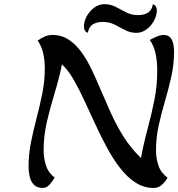

<svg xmlns="http://www.w3.org/2000/svg" viewBox="-20 -909 868 935"><path d="M189.9 6.3Q160.2 6.3 145 -9.3Q129.9 -24.9 124.5 -48.8Q119.1 -72.8 119.1 -96.7Q119.1 -157.7 131.1 -217.3Q143.1 -276.9 158.7 -336.2Q174.3 -395.5 186.3 -455.3Q198.2 -515.1 198.2 -576.7Q198.2 -611.8 190.9 -647Q183.6 -682.1 163.6 -711.4Q179.2 -722.7 197 -730.7Q214.8 -738.8 234.4 -738.8Q281.2 -738.8 317.1 -714.1Q353 -689.5 379.9 -650.6Q406.7 -611.8 427 -569.1Q447.3 -526.4 462.4 -490.2Q491.7 -421.4 519 -360.6Q546.4 -299.8 580.8 -244.9Q615.2 -189.9 666.5 -139.2Q679.7 -210.9 698.7 -281.2Q717.8 -351.6 732.2 -423.8Q746.6 -496.1 745.6 -573.7Q745.1 -610.4 737.8 -647Q730.5 -683.6 709.5 -714.4Q722.2 -721.7 741.7 -730.2Q761.2 -738.8 775.9 -738.8Q798.3 -738.8 809.3 -726.1Q820.3 -713.4 824 -694.6Q827.6 -675.8 827.6 -658.2Q827.6 -596.7 814.5 -536.9Q801.3 -477.1 783.7 -417.7Q766.1 -358.4 752.9 -298.8Q739.7 -239.3 739.7 -177.7Q739.7 -138.7 751.5 -103.3Q763.2 -67.9 795.9 -43.5Q786.1 -25.4 768.8 -9.5Q751.5 6.3 729 6.3Q680.7 6.3 640.1 -19.8Q599.6 -45.9 564.9 -90.6Q530.3 -135.3 500.2 -191.2Q470.2 -247.1 442.9 -306.6Q415.5 -366.2 389.4 -422.4Q363.3 -478.5 336.9 -523.9Q310.5 -569.3 281.7 -595.7Q268.1 -527.3 246.8 -458.3Q225.6 -389.2 209 -318.8Q192.4 -248.5 192.4 -177.2Q192.4 -139.6 203.6 -104Q214.8 -68.4 246.1 -43.9Q238.8 -30.3 223.1 -12Q207.5 6.3 189.9 6.3ZM407.7 -749.5Q397.5 -752.4 393.1 -761Q388.7 -769.5 388.7 -779.3Q388.7 -805.2 402.6 -830.3Q416.5 -855.5 439.2 -872.1Q461.9 -888.7 488.8 -888.7Q518.6 -888.7 543.5 -875.5Q568.4 -862.3 594.2 -848.9Q620.1 -835.4 651.9 -835.4Q680.7 -835.4 699.7 -846.7Q718.8 -857.9 724.6 -888.2Q734.9 -885.3 739.3 -876.7Q743.7 -868.2 743.7 -858.4Q743.7 -833 729.7 -807.6Q715.8 -782.2 693.1 -765.6Q670.4 -749 643.6 -749Q614.3 -749 589.1 -762.5Q564 -775.9 538.3 -789.1Q512.7 -802.2 480.5 -802.2Q452.1 -802.2 432.9 -791Q413.6 -779.8 407.7 -749.5Z"/></svg>

Font: Lumanosimo
Style: Regular
Weight: 400
Designer: The DocRepair Project, Eduardo Rodriguez Tunni
Foundry: Google
Version: Version 1.010